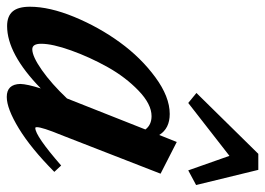

<svg xmlns="http://www.w3.org/2000/svg" viewBox="-133 -637 776 562"><g transform="rotate(90 255.0 -356.0)"><path d="M275.4 -519 246.1 -543 424.3 -724.1H471.2L515.6 -542L472.7 -519L430.2 -639.6ZM50.3 11.2Q21.5 11.2 7.6 -4.9Q-6.3 -21 -6.3 -55.7Q-6.3 -112.8 23.4 -185.1Q53.2 -257.3 97.9 -318.8Q142.6 -380.4 200 -422.6Q257.3 -464.8 307.6 -464.8Q350.1 -464.8 369.1 -434.1L389.6 -485.4L482.4 -438L369.1 -147Q346.2 -91.3 346.2 -75.7Q346.2 -71.3 348.6 -71.3Q371.6 -71.3 458.5 -147L477.1 -127Q408.2 -58.6 350.1 -23.2Q292 12.2 257.8 12.2Q220.7 12.2 219.7 -27.3Q220.2 -47.4 232.9 -87.4Q131.8 11.2 50.3 11.2ZM102.1 -88.4Q102.1 -62.5 118.2 -62.5Q139.2 -62.5 179.2 -90.6Q219.2 -118.7 262.2 -164.1L353 -393.6Q339.4 -411.6 314 -411.6Q278.8 -411.6 239.3 -373.5Q199.7 -335.4 170.4 -283Q141.1 -230.5 121.6 -176Q102.1 -121.6 102.1 -88.4Z"/></g></svg>

Font: Elstob 6pt
Style: Italic
Weight: 700
Italic angle: -20°
Designer: Peter S. Baker
Version: Version 1.015